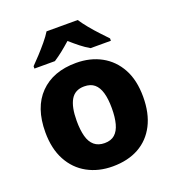

<svg xmlns="http://www.w3.org/2000/svg" viewBox="-139 -876 910 996"><g transform="rotate(-20 315.5 -378.0)"><path d="M585 -276Q585 -185 552 -121Q519 -57 458.5 -23.5Q398 10 314 10Q236 10 175 -23.5Q114 -57 79.5 -121Q45 -185 45 -276Q45 -412 117.5 -486Q190 -560 317 -560Q395 -560 455.5 -527Q516 -494 550.5 -431Q585 -368 585 -276ZM218 -276Q218 -226 227.5 -190.5Q237 -155 259 -136.5Q281 -118 316 -118Q351 -118 372 -136.5Q393 -155 402.5 -190.5Q412 -226 412 -276Q412 -327 402 -361.5Q392 -396 371 -413.5Q350 -431 315 -431Q264 -431 241 -391.5Q218 -352 218 -276ZM402 -766Q417 -743 439.5 -715.5Q462 -688 486 -662.5Q510 -637 527 -619V-606H415Q389 -621 365 -640Q341 -659 315 -682Q289 -659 266.5 -641Q244 -623 218 -606H105V-619Q124 -638 147.5 -663.5Q171 -689 193.5 -716Q216 -743 230 -766Z"/></g></svg>

Font: Noto Sans Syriac Eastern ExtraBold
Style: Regular
Weight: 800
Designer: Patrick Giasson and the Monotype Design Team
Foundry: Monotype Imaging Inc.
Version: Version 3.001